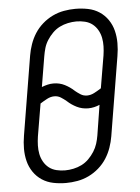

<svg xmlns="http://www.w3.org/2000/svg" viewBox="-53 -785 607 835"><g transform="rotate(-5 250.0 -367.5)"><path d="M202 8H201Q173 8 146 2.5Q119 -3 97 -17.5Q75 -32 60 -54Q45 -76 38.5 -102Q32 -128 32 -156Q32 -184 37 -213L94 -558Q98 -582 106.5 -606.5Q115 -631 129 -653Q143 -675 163.5 -693Q184 -711 208 -722.5Q232 -734 257.5 -738.5Q283 -743 307 -743Q336 -743 363 -737.5Q390 -732 412 -717.5Q434 -703 449 -681Q464 -659 470.5 -633Q477 -607 477 -579Q477 -551 472 -522L415 -177Q411 -153 402.5 -128.5Q394 -104 380 -82Q366 -60 345.5 -42Q325 -24 301 -12.5Q277 -1 251.5 3.5Q226 8 202 8ZM326 -363Q342 -363 358 -371.5Q374 -380 388 -389L412 -531Q415 -551 415.5 -570Q416 -589 412.5 -607Q409 -625 400 -641Q391 -657 377 -668Q363 -679 344.5 -683.5Q326 -688 307 -688Q289 -688 270 -684Q251 -680 234 -671.5Q217 -663 203 -649Q189 -635 178.5 -618.5Q168 -602 163 -584.5Q158 -567 155 -549L133 -417Q146 -422 158.5 -425Q171 -428 184 -428Q211 -428 233.5 -416.5Q256 -405 273 -389H274V-388Q285 -379 297.5 -371Q310 -363 326 -363ZM202 -47Q220 -47 239 -51Q258 -55 275 -63.5Q292 -72 306 -86Q320 -100 330.5 -116.5Q341 -133 346.5 -150.5Q352 -168 355 -186L376 -318Q365 -313 352 -310Q339 -307 326 -307Q299 -307 276 -318.5Q253 -330 236 -346H235V-347Q224 -356 211.5 -364Q199 -372 183 -372Q167 -372 151 -363.5Q135 -355 121 -346L97 -204Q94 -184 93.5 -165Q93 -146 96.5 -128Q100 -110 109 -94Q118 -78 132 -67Q146 -56 164.5 -51.5Q183 -47 202 -47Z"/></g></svg>

Font: Iosevka Curly Light
Style: Italic
Weight: 300
Italic angle: -9°
Monospace: yes
Designer: Belleve Invis
Foundry: Belleve Invis
Version: Version 22.1.2; ttfautohint (v1.8.4)